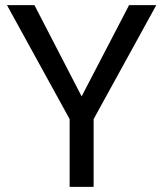

<svg xmlns="http://www.w3.org/2000/svg" viewBox="-20 -731 641 751"><path d="M299.3 -354 484.9 -710.9H591.3L346.2 -265.1V0H252.4V-265.1L7.3 -710.9H114.7Z"/></svg>

Font: RobotoInd
Style: Regular
Weight: 400
Designer: Google
Version: Version 2.001101; 2014